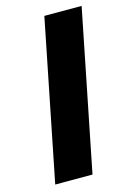

<svg xmlns="http://www.w3.org/2000/svg" viewBox="-109 -756 551 811"><g transform="rotate(-15 166.0 -350.0)"><path d="M29 0 169 -700H332L192 0Z"/></g></svg>

Font: Montserrat Thin
Style: Bold Italic
Weight: 700
Italic angle: -11.3°
Version: Version 9.000